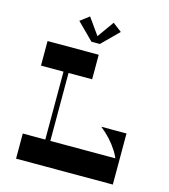

<svg xmlns="http://www.w3.org/2000/svg" viewBox="-129 -1002 974 1104"><g transform="rotate(15 358.0 -450.0)"><path d="M204 -606.8H234V-121.6H204ZM374.5 -700V-553.8H70V-700ZM369 -51.4H640.4Q640.4 -126.5 599.3 -190.9Q558.3 -255.3 495.8 -304H646V-6H369ZM70 -149.4H646V0H70ZM361.2 -771.3H318.3L410.1 -900L463.2 -859.5L364.8 -761.5H314.7L216.4 -859.5L269.6 -900Z"/></g></svg>

Font: Space Cowgirl
Style: Regular
Weight: 400
Designer: Valery Marier
Foundry: Valery Marier
Version: Version 1.000